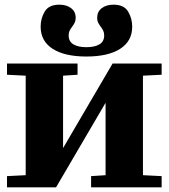

<svg xmlns="http://www.w3.org/2000/svg" viewBox="-20 -802 722 822"><path d="M90 -52V-478L10 -482V-530H312V-482L250 -478V-168L462 -530H672V-482L592 -478V-52L672 -48V0H370V-48L432 -52V-362L220 0H10V-48ZM154 -688Q154 -723 171.5 -752.5Q189 -782 234 -782Q265 -782 284.5 -767Q304 -752 304 -726Q304 -714 300 -705.5Q296 -697 289 -688Q281 -677 277.5 -669.5Q274 -662 274 -650Q274 -624 294.5 -612Q315 -600 350 -600Q385 -600 405.5 -612Q426 -624 426 -650Q426 -662 422 -670.5Q418 -679 411 -688Q403 -699 399.5 -706.5Q396 -714 396 -726Q396 -752 415.5 -767Q435 -782 466 -782Q511 -782 528.5 -752.5Q546 -723 546 -688Q546 -626 494.5 -593Q443 -560 350 -560Q257 -560 205.5 -593Q154 -626 154 -688Z"/></svg>

Font: Minipax
Style: Bold
Weight: 700
Designer: Raphaël Ronot, Igor Stepanchenko (Cyrillic)
Foundry: steppetype
Version: Version 1.002